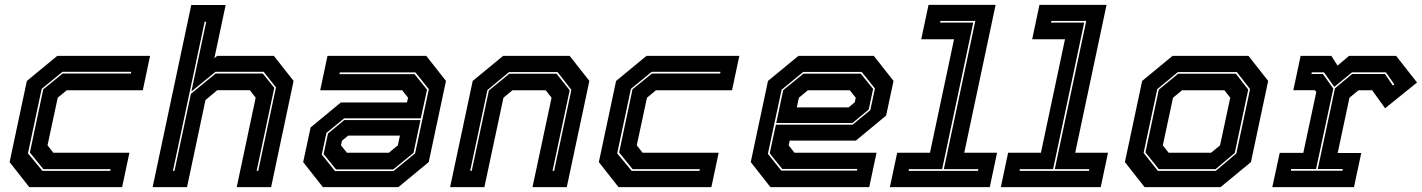

<svg xmlns="http://www.w3.org/2000/svg" viewBox="-20 -770 5850 790"><path d="M100.5 0 19.5 -103 90.5 -437 215.5 -540H597.5L567.5 -398.5H254.5L217.5 -368L175.5 -172L199.5 -141.5H512.5L482.5 0ZM154.5 -67H433.5L435 -74H158.5L103 -142.5L158 -402.5L238 -467.5H518.5L520 -474.5H237L151.5 -404.5L95 -139Z M608 0 767 -749.5H908.5L862 -530.5L873.5 -540H1107L1188 -437L1095.5 0H954L1032 -368L1008 -399H874L825.5 -358.5L749.5 0ZM691.5 -67H698L765.5 -384L867.5 -467.5H1061L1108.5 -408.5L1036 -67H1042.5L1115.5 -410.5L1065 -474.5H866.5L767.5 -393.5L828.5 -680.5H822Z M1308.5 0 1227.5 -103 1258 -245.5 1382.5 -348.5H1654.5L1659 -368L1635 -398.5H1297.5L1327.5 -540H1734L1815 -437L1744 -103L1619 0ZM1362.5 -73 1311.5 -136 1329.5 -220.5 1396.5 -276H1710L1681.5 -141L1598 -73ZM1358.5 -66H1599L1688 -139L1744.5 -403L1689.5 -472H1378L1376.5 -465H1685.5L1737 -401L1711.5 -283H1396L1323 -223L1304 -134ZM1407.5 -141.5H1580L1617 -172L1625.5 -212H1412.5L1387 -191L1383 -172Z M1832 0 1925 -437 2050 -540H2324L2405 -437L2312 0H2171L2249.5 -368L2225.5 -398.5H2088.5L2051.5 -368L1973 0ZM1914.5 -67H1921L1991.5 -397.5L2075.5 -466.5H2270L2324 -398.5L2253.5 -67H2260L2331 -400.5L2274 -473.5H2074.5L1985.5 -399.5Z M2525 0 2444 -103 2515 -437 2640 -540H3022L2992 -398.5H2679L2642 -368L2600 -172L2624 -141.5H2937L2907 0ZM2579 -67H2858L2859.5 -74H2583L2527.5 -142.5L2582.5 -402.5L2662.5 -467.5H2943L2944.5 -474.5H2661.5L2576 -404.5L2519.5 -139Z M3575.5 -540 3656.5 -437 3626 -294.5 3501.5 -191.5H3229.5L3225 -172L3249 -141.5H3586.5L3556.5 0H3150L3069 -103L3140 -437L3265 -540ZM3521.5 -467 3572.5 -404 3554.5 -319.5 3487.5 -264H3174L3202.5 -399L3286 -467ZM3525.5 -474H3285L3196 -401L3139.5 -137L3194.5 -68H3506L3507.5 -75H3198.5L3147 -139L3172.5 -257H3488L3561 -317L3580 -406ZM3476.5 -398.5H3304L3267 -368L3258.5 -328H3471.5L3497 -349L3501 -368Z M3641.5 0 3671.5 -141.5H3806.5L3905.5 -608.5H3770.5L3800.5 -750H4076.5L3947.5 -141.5H4082.5L4052.5 0ZM3718.5 -67H4004L4005.5 -74H3863.5L3993 -684H3849.5L3848 -677H3984.5L3856.5 -74H3720Z M4098 0 4128 -141.5H4263L4362 -608.5H4227L4257 -750H4533L4404 -141.5H4539L4509 0ZM4175 -67H4460.5L4462 -74H4320L4449.5 -684H4306L4304.5 -677H4441L4313 -74H4176.5Z M4689.5 0 4608.5 -103 4679.5 -437 4804.5 -540H5117L5198 -437L5127 -103L5002 0ZM4744 -67H4982.5L5067 -138.5L5123.5 -403.5L5069 -473.5H4826.5L4741.5 -403L4685.5 -141ZM4748 -74 4693 -143 4748 -401 4827.5 -466.5H5065L5116 -401.5L5060.5 -140.5L4981.5 -74ZM4788.5 -141.5H4963L5000 -172L5042 -368L5018 -398.5H4843.5L4806.5 -368L4764.5 -172Z M5215 0 5245.5 -141H5342.5L5396 -391.5L5390 -399H5301.5L5331.5 -540H5458L5483.5 -500L5530.5 -540H5724.5L5810.5 -430.5L5679 -324.5L5626 -398.5H5569.5L5532.5 -368L5484 -140.5H5581L5551 0ZM5291 -67.5H5503.5L5505 -74.5H5402L5473 -407L5543.5 -465.5H5678.5L5711 -418L5717 -422.5L5682.5 -472.5H5543L5470 -412.5L5427.5 -472.5H5377.5L5376 -465.5H5423L5466 -405.5L5395 -74.5H5292.5Z"/></svg>

Font: Tourney Thin ExtraBold
Style: Italic
Weight: 800
Italic angle: -12°
Version: Version 1.015